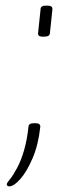

<svg xmlns="http://www.w3.org/2000/svg" viewBox="-20 -545 278 681"><path d="M13 116Q4 116 4 108Q5 103 15.5 90.5Q26 78 41 50Q55 24 65.5 -12.5Q76 -49 81 -95Q81 -108 100 -108H106Q123 -108 123 -96Q116 -31 95.5 16.5Q75 64 52 90Q29 116 13 116ZM131 -415Q114 -415 115 -427L124 -513Q124 -525 143 -525H149Q166 -525 166 -513L157 -427Q156 -415 137 -415Z"/></svg>

Font: Asap Expanded Expanded Thin
Style: Italic
Weight: 100
Width: 7
Italic angle: -6°
Designer: Pablo Cosgaya
Foundry: Omnibus-Type
Version: Version 3.001; ttfautohint (v1.8.4.7-5d5b)